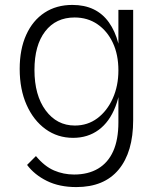

<svg xmlns="http://www.w3.org/2000/svg" viewBox="-20 -540 635 780"><path d="M290 220Q221 220 170.5 195Q120 170 90 130L126 94Q161 136 199.5 152.5Q238 169 281 169Q338 169 378.5 145Q419 121 440 74Q461 27 461 -43V-500H521V-52Q521 78 462 149Q403 220 290 220ZM277 20Q214 20 165 -15.5Q116 -51 88 -114Q60 -177 60 -260Q60 -340 86.5 -398.5Q113 -457 161 -488.5Q209 -520 274 -520Q372 -520 422.5 -449Q473 -378 473 -255Q473 -169 449 -107Q425 -45 381 -12.5Q337 20 277 20ZM284 -30Q336 -30 375.5 -59.5Q415 -89 438 -140Q461 -191 461 -254Q461 -318 438.5 -366Q416 -414 376 -441.5Q336 -469 283 -469Q207 -469 163.5 -412.5Q120 -356 120 -256Q120 -153 165.5 -91.5Q211 -30 284 -30Z"/></svg>

Font: Moderustic Light
Style: Regular
Weight: 300
Designer: Tural Alisoy
Foundry: TAFT Foundry
Version: Version 2.120